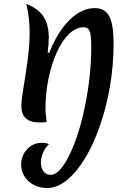

<svg xmlns="http://www.w3.org/2000/svg" viewBox="-20 -618 680 972"><path d="M218 334Q182 334 152 318.5Q122 303 104.5 276Q87 249 87 216Q87 170 117.5 137.5Q148 105 191 105Q214 105 228 112Q210 128 198.5 154Q187 180 187 205Q187 233 200.5 250Q214 267 236 267Q265 267 294 229Q323 191 350 125.5Q377 60 397.5 -23.5Q418 -107 430 -199Q442 -291 442 -382Q442 -440 434 -460Q426 -480 404 -480Q365 -480 330 -446.5Q295 -413 268 -354Q241 -295 225.5 -219.5Q210 -144 210 -60Q210 -58 210 -61Q209 -66 208 -76.5Q207 -87 206 -95Q205 -103 205.5 -100Q206 -97 208.5 -74Q211 -51 216 0Q206 1 197.5 1.5Q189 2 180 2Q88 2 88 -81Q88 -106 94.5 -147Q101 -188 109 -238.5Q117 -289 123.5 -344Q130 -399 130 -451Q130 -532 113 -598Q172 -576 199.5 -535Q227 -494 227 -427Q227 -410 225.5 -391.5Q224 -373 221 -352L229 -350Q271 -457 332 -517Q393 -577 460 -577Q511 -577 533 -536Q555 -495 555 -398Q555 -286 536.5 -179.5Q518 -73 485.5 20Q453 113 410.5 183.5Q368 254 318.5 294Q269 334 218 334Z"/></svg>

Font: Merienda Medium
Style: Regular
Weight: 500
Designer: Eduardo Rodriguez Tunni
Foundry: Eduardo Rodriguez Tunni
Version: Version 2.001; ttfautohint (v1.8.4.7-5d5b)